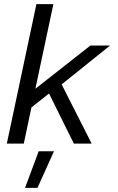

<svg xmlns="http://www.w3.org/2000/svg" viewBox="-20 -694 570 928"><path d="M13 0 156 -674H238L151 -265L417 -474H512L278 -286L423 0H337L217 -242L132 -175L95 0ZM101 214 167 37H241L161 214Z"/></svg>

Font: Kanit Light
Style: Italic
Weight: 300
Italic angle: -12°
Designer: Katatrad Team
Foundry: CadsonDemak
Version: Version 2.000; ttfautohint (v1.8.3)